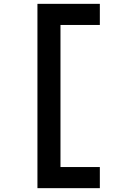

<svg xmlns="http://www.w3.org/2000/svg" viewBox="-20 -810 640 1000"><path d="M175 170H500V60H295V-680H500V-790H175Z"/></svg>

Font: CommitMonoV143 ExtLt
Style: Regular
Weight: 200
Monospace: yes
Designer: Eigil Nikolajsen
Foundry: Eigil Nikolajsen
Version: Version 1.143